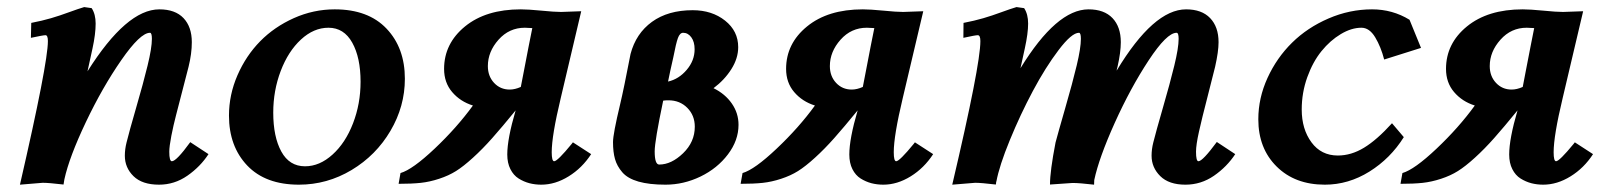

<svg xmlns="http://www.w3.org/2000/svg" viewBox="-20 -517 4516 540"><path d="M428.2 -490.7Q472.7 -490.7 496.1 -466.1Q519.5 -441.4 519.5 -398.4Q519.5 -366.2 510.3 -329.1Q504.9 -308.1 493.4 -263.7Q481.9 -219.2 474.9 -192.1Q467.8 -165 461.9 -135Q456.1 -105 456.1 -90.3Q456.1 -63.5 463.4 -63.5Q476.1 -63.5 515.1 -117.2L566.4 -83.5Q543.5 -48.3 507.1 -22.9Q470.7 2.4 427.2 2.4Q379.9 2.4 355.5 -21.5Q331.1 -45.4 331.1 -79.1Q331.1 -97.2 335.9 -116.2Q343.3 -146.5 363 -214.4Q382.8 -282.2 395 -332.3Q407.2 -382.3 407.2 -407.7Q407.2 -424.8 401.9 -424.8Q374.5 -424.8 321.3 -348.1Q268.1 -271.5 221.4 -173.3Q174.8 -75.2 161.1 -12.7Q159.2 -2.9 158.7 2Q117.2 -2.9 100.1 -2.9L36.1 2.4Q114.7 -338.9 114.7 -401.4Q114.7 -418 107.9 -418Q101.6 -418 66.9 -410.6L67.9 -452.6Q98.6 -458.5 123.5 -465.8Q148.4 -473.1 174.3 -482.7Q200.2 -492.2 216.8 -497.1L237.8 -494.1Q249 -477.1 249 -450.7Q249 -421.4 240.2 -380.9Q237.8 -368.2 226.1 -316.4Q335.9 -490.7 428.2 -490.7Z M921.4 -490.7Q1015.6 -490.7 1067.1 -436.5Q1118.7 -382.3 1118.7 -295.4Q1118.7 -217.8 1078.1 -148.9Q1037.6 -80.1 968.8 -38.8Q899.9 2.4 820.8 2.4Q726.6 2.4 675.3 -51.5Q624 -105.5 624 -191.9Q624 -250.5 647.9 -305.4Q671.9 -360.4 711.7 -400.9Q751.5 -441.4 806.6 -466.1Q861.8 -490.7 921.4 -490.7ZM903.8 -439Q862.3 -439 826.4 -405.8Q790.5 -372.6 769.5 -317.4Q748.5 -262.2 748.5 -200.2Q748.5 -132.3 771.2 -90.8Q793.9 -49.3 837.9 -49.3Q878.9 -49.3 915.3 -82.3Q951.7 -115.2 972.9 -170.2Q994.1 -225.1 994.1 -287.1Q994.1 -355 970.7 -397Q947.3 -439 903.8 -439Z M1614.7 -485.4 1557.1 -241.2Q1531.7 -135.3 1531.7 -88.9Q1531.7 -63.5 1538.6 -63.5Q1547.9 -63.5 1587.9 -112.3Q1590.3 -115.2 1591.3 -116.7L1642.6 -83.5Q1617.2 -44.4 1579.3 -21Q1541.5 2.4 1502.4 2.4Q1484.9 2.4 1469 -1.7Q1453.1 -5.9 1438.7 -14.9Q1424.3 -23.9 1415.5 -41.3Q1406.7 -58.6 1406.7 -82.5Q1406.7 -126.5 1430.2 -206.5Q1391.6 -159.2 1364.5 -128.7Q1337.4 -98.1 1310.3 -73.5Q1283.2 -48.8 1262.5 -35.9Q1241.7 -22.9 1215.1 -14.2Q1188.5 -5.4 1163.1 -2.7Q1137.7 0 1101.1 0L1106.4 -30.3Q1140.1 -40 1202.4 -98.9Q1264.6 -157.7 1310.1 -220.2Q1274.4 -231.4 1251.7 -258.1Q1229 -284.7 1229 -323.2Q1229 -394.5 1287.8 -442.6Q1346.7 -490.7 1444.8 -490.7Q1465.3 -490.7 1502.4 -487.1Q1539.6 -483.4 1558.1 -483.4Q1567.9 -483.4 1614.7 -485.4ZM1444.8 -272.5Q1447.3 -285.2 1453.4 -316.9Q1459.5 -348.6 1466.8 -386.5Q1474.1 -424.3 1477.1 -438Q1462.4 -439 1456.1 -439Q1412.1 -439 1382.1 -405.3Q1352.1 -371.6 1352.1 -331.1Q1352.1 -302.7 1369.6 -283.9Q1387.2 -265.1 1413.6 -265.1Q1428.2 -265.1 1444.8 -272.5Z M1851.6 2.4Q1806.2 2.4 1775.6 -6.3Q1745.1 -15.1 1730.2 -32.5Q1715.3 -49.8 1709.7 -69.6Q1704.1 -89.4 1704.1 -117.2Q1704.1 -140.1 1724.1 -223.6Q1734.4 -266.6 1753.4 -365.2Q1768.6 -422.9 1813.7 -455.6Q1858.9 -488.3 1928.2 -488.3Q1982.4 -488.3 2019.3 -459Q2056.2 -429.7 2056.2 -384.3Q2056.2 -353 2036.9 -322.5Q2017.6 -292 1986.8 -269Q2019.5 -252.9 2038.3 -225.8Q2057.1 -198.7 2057.1 -166Q2057.1 -122.1 2027.3 -82.8Q1997.6 -43.5 1950.2 -20.5Q1902.8 2.4 1851.6 2.4ZM1859.9 -234.9Q1850.1 -234.9 1845.2 -233.9Q1821.3 -120.1 1821.3 -91.3Q1821.3 -54.2 1834 -54.2Q1868.2 -54.2 1901.1 -85.9Q1934.1 -117.7 1934.1 -160.6Q1934.1 -192.4 1913.1 -213.6Q1892.1 -234.9 1859.9 -234.9ZM1873.5 -355Q1864.7 -316.9 1858.9 -287.6Q1889.2 -294.4 1911.4 -320.6Q1933.6 -346.7 1933.6 -378.4Q1933.6 -399.4 1924.3 -412.1Q1915 -424.8 1901.4 -424.8Q1892.1 -424.8 1886.7 -410.2Q1881.3 -395.5 1873.5 -355Z M2576.7 -485.4 2519 -241.2Q2493.7 -135.3 2493.7 -88.9Q2493.7 -63.5 2500.5 -63.5Q2509.8 -63.5 2549.8 -112.3Q2552.2 -115.2 2553.2 -116.7L2604.5 -83.5Q2579.1 -44.4 2541.3 -21Q2503.4 2.4 2464.4 2.4Q2446.8 2.4 2430.9 -1.7Q2415 -5.9 2400.6 -14.9Q2386.2 -23.9 2377.4 -41.3Q2368.7 -58.6 2368.7 -82.5Q2368.7 -126.5 2392.1 -206.5Q2353.5 -159.2 2326.4 -128.7Q2299.3 -98.1 2272.2 -73.5Q2245.1 -48.8 2224.4 -35.9Q2203.6 -22.9 2177 -14.2Q2150.4 -5.4 2125 -2.7Q2099.6 0 2063 0L2068.4 -30.3Q2102.1 -40 2164.3 -98.9Q2226.6 -157.7 2272 -220.2Q2236.3 -231.4 2213.6 -258.1Q2190.9 -284.7 2190.9 -323.2Q2190.9 -394.5 2249.8 -442.6Q2308.6 -490.7 2406.7 -490.7Q2427.2 -490.7 2464.4 -487.1Q2501.5 -483.4 2520 -483.4Q2529.8 -483.4 2576.7 -485.4ZM2406.7 -272.5Q2409.2 -285.2 2415.3 -316.9Q2421.4 -348.6 2428.7 -386.5Q2436 -424.3 2439 -438Q2424.3 -439 2418 -439Q2374 -439 2344 -405.3Q2314 -371.6 2314 -331.1Q2314 -302.7 2331.5 -283.9Q2349.1 -265.1 2375.5 -265.1Q2390.1 -265.1 2406.7 -272.5Z M3315.9 -490.7Q3359.9 -490.7 3383.5 -466.1Q3407.2 -441.4 3407.2 -398.4Q3407.2 -372.1 3397.5 -329.1Q3391.6 -304.2 3376 -244.1Q3360.4 -184.1 3352.1 -146.7Q3343.8 -109.4 3343.8 -90.3Q3343.8 -63.5 3350.6 -63.5Q3362.3 -63.5 3402.3 -117.7L3454.1 -83.5Q3430.7 -47.9 3394.3 -22.7Q3357.9 2.4 3314 2.4Q3267.6 2.4 3243.2 -21.7Q3218.8 -45.9 3218.8 -79.1Q3218.8 -97.2 3223.6 -116.2Q3231 -146 3250.7 -214.1Q3270.5 -282.2 3282.7 -332.3Q3294.9 -382.3 3294.9 -407.7Q3294.9 -424.8 3289.1 -424.8Q3261.7 -424.8 3210.7 -347.4Q3159.7 -270 3115.2 -171.4Q3070.8 -72.8 3057.6 -10.7Q3057.1 -6.3 3057.1 2.4Q3016.1 -2.4 2996.6 -2.4L2933.1 2Q2933.1 -35.6 2948.7 -116.2Q2955.1 -140.6 2975.8 -212.4Q2996.6 -284.2 3008.3 -333.3Q3020 -382.3 3020 -407.7Q3020 -424.8 3014.6 -424.8Q2994.1 -424.8 2957.3 -376.2Q2920.4 -327.6 2885 -261.2Q2849.6 -194.8 2820.1 -122.8Q2790.5 -50.8 2782.2 -5.9H2781.7Q2781.7 -4.4 2781.5 -2Q2781.2 0.5 2780.8 2Q2739.3 -2.9 2722.7 -2.9L2658.2 2.4Q2737.3 -334 2737.3 -401.4Q2737.3 -418 2730 -418Q2723.1 -418 2689.5 -410.6L2689.9 -452.6Q2720.7 -458.5 2745.6 -465.8Q2770.5 -473.1 2796.4 -482.7Q2822.3 -492.2 2838.9 -497.1L2860.4 -494.1Q2871.6 -477.1 2871.6 -450.7Q2871.6 -423.3 2862.3 -380.9Q2854.5 -343.8 2850.1 -325.2Q2951.7 -490.7 3041.5 -490.7Q3085.4 -490.7 3108.9 -466.1Q3132.3 -441.4 3132.3 -398.4Q3132.3 -370.1 3123 -329.1Q3121.1 -322.8 3120.6 -318.4Q3224.6 -490.7 3315.9 -490.7Z M3944.3 -461.4 3976.6 -382.3 3873 -349.6Q3863.8 -385.3 3847.7 -412.1Q3831.5 -439 3809.1 -439Q3780.8 -439 3751 -421.1Q3721.2 -403.3 3696.8 -373.3Q3672.4 -343.3 3656.7 -299.8Q3641.1 -256.3 3641.1 -209Q3641.1 -153.8 3668.5 -116.7Q3695.8 -79.6 3742.7 -79.6Q3780.3 -79.6 3816.4 -101.6Q3852.5 -123.5 3895 -170.4L3928.2 -131.3Q3890.6 -71.3 3831.5 -34.4Q3772.5 2.4 3706.1 2.4Q3622.1 2.4 3570.6 -48.6Q3519 -99.6 3519 -181.6Q3519 -241.2 3544.9 -297.9Q3570.8 -354.5 3614 -397Q3657.2 -439.5 3716.6 -465.1Q3775.9 -490.7 3838.9 -490.7Q3896.5 -490.7 3944.3 -461.4Z M4432.6 -485.4 4375 -241.2Q4349.6 -135.3 4349.6 -88.9Q4349.6 -63.5 4356.4 -63.5Q4365.7 -63.5 4405.8 -112.3Q4408.2 -115.2 4409.2 -116.7L4460.4 -83.5Q4435.1 -44.4 4397.2 -21Q4359.4 2.4 4320.3 2.4Q4302.7 2.4 4286.9 -1.7Q4271 -5.9 4256.6 -14.9Q4242.2 -23.9 4233.4 -41.3Q4224.6 -58.6 4224.6 -82.5Q4224.6 -126.5 4248 -206.5Q4209.5 -159.2 4182.4 -128.7Q4155.3 -98.1 4128.2 -73.5Q4101.1 -48.8 4080.3 -35.9Q4059.6 -22.9 4033 -14.2Q4006.3 -5.4 3981 -2.7Q3955.6 0 3918.9 0L3924.3 -30.3Q3958 -40 4020.3 -98.9Q4082.5 -157.7 4127.9 -220.2Q4092.3 -231.4 4069.6 -258.1Q4046.9 -284.7 4046.9 -323.2Q4046.9 -394.5 4105.7 -442.6Q4164.6 -490.7 4262.7 -490.7Q4283.2 -490.7 4320.3 -487.1Q4357.4 -483.4 4376 -483.4Q4385.7 -483.4 4432.6 -485.4ZM4262.7 -272.5Q4265.1 -285.2 4271.2 -316.9Q4277.3 -348.6 4284.7 -386.5Q4292 -424.3 4294.9 -438Q4280.3 -439 4273.9 -439Q4230 -439 4200 -405.3Q4169.9 -371.6 4169.9 -331.1Q4169.9 -302.7 4187.5 -283.9Q4205.1 -265.1 4231.4 -265.1Q4246.1 -265.1 4262.7 -272.5Z"/></svg>

Font: Flanker
Style: Bold Italic
Weight: 700
Italic angle: -12°
Designer: Flanker
Version: Version 2.000